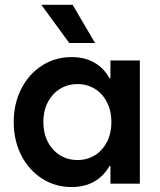

<svg xmlns="http://www.w3.org/2000/svg" viewBox="-20 -751 653 785"><path d="M435.5 -252Q435.5 -296.9 417.7 -332.3Q399.9 -367.7 368.4 -387.5Q336.9 -407.2 296.9 -407.2Q256.3 -407.2 224.6 -387.2Q192.9 -367.2 175 -332Q157.2 -296.9 157.2 -252Q157.2 -207 175 -171.9Q192.9 -136.7 224.6 -116.7Q256.3 -96.7 296.9 -96.7Q336.9 -96.7 368.4 -116.5Q399.9 -136.2 417.7 -171.6Q435.5 -207 435.5 -252ZM431.6 0V-72.3H427.7Q403.3 -29.8 364.3 -8.1Q325.2 13.7 273.4 13.7Q205.6 13.7 151.6 -21Q97.7 -55.7 66.9 -116.2Q36.1 -176.8 36.1 -252Q36.1 -327.1 66.9 -387.7Q97.7 -448.2 151.6 -482.9Q205.6 -517.6 273.4 -517.6Q325.2 -517.6 364.3 -495.8Q403.3 -474.1 427.7 -431.6H431.6V-503.9H551.8V0ZM148.9 -731.4H276.9L368.7 -575.2H263.2Z"/></svg>

Font: Wanted Sans SemiBold
Style: Regular
Weight: 600
Designer: Original Design by Kil Hyung-jin and Kang Hanbin, Wanted Lab, Inc; Hangeul from Source Han Sans by Jang Soo-young and Ka
Foundry: Wanted Lab, Inc.
Version: Version 1.003